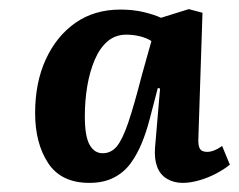

<svg xmlns="http://www.w3.org/2000/svg" viewBox="-20 -763 524 421"><path d="M415 -461Q414 -445 418 -437.5Q422 -430 434 -430Q442 -430 450.5 -433.5Q459 -437 467 -443L484 -402Q472 -392 454 -382.5Q436 -373 416.5 -367.5Q397 -362 381 -362Q361 -362 346 -371Q331 -380 324.5 -397.5Q318 -415 320 -440L331 -569L326 -570L308 -501Q301 -474 291 -449.5Q281 -425 266.5 -405Q252 -385 229.5 -373.5Q207 -362 176 -362Q114 -362 85.5 -405.5Q57 -449 57 -515Q57 -582 80.5 -633Q104 -684 145.5 -713Q187 -742 244 -742Q272 -742 295 -736.5Q318 -731 333 -724L394 -743L424 -735ZM205 -427Q224 -427 236.5 -442.5Q249 -458 261.5 -495Q274 -532 291 -598L312 -673Q301 -680 286.5 -683.5Q272 -687 257 -687Q233 -687 216 -672.5Q199 -658 188 -632.5Q177 -607 171.5 -575Q166 -543 166 -508Q166 -464 176.5 -445.5Q187 -427 205 -427Z"/></svg>

Font: Literata 18pt
Style: Bold Italic
Weight: 700
Italic angle: -2°
Designer: Latin by Veronika Burian and Jose Scaglione. Greek by Irene Vlachou. Cyrillic by Vera Evstafieva
Foundry: TypeTogether
Version: Version 3.103;gftools[0.9.29]